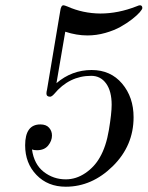

<svg xmlns="http://www.w3.org/2000/svg" viewBox="-20 -685 559 727"><path d="M75.2 -134.8Q75.2 -213.9 132.8 -213.9Q154.8 -213.9 165.8 -201.4Q176.8 -189 176.8 -171.9Q176.8 -151.9 162.4 -134Q147.9 -116.2 120.1 -116.2Q107.9 -116.2 101.1 -119.1Q108.9 -63 145.5 -34.4Q182.1 -5.9 229 -5.9Q268.1 -5.9 303 -29.5Q337.9 -53.2 357.9 -88.9Q381.8 -129.9 392.3 -192.9Q402.8 -255.9 402.8 -288.1Q402.8 -339.8 381.8 -368.9Q360.8 -397.9 325.2 -397.9Q242.2 -397.9 185.1 -329.1Q176.3 -319.3 169.9 -318.8Q155.8 -318.8 155.8 -331.1Q155.8 -336.9 158.2 -346.2L208 -643.1Q210.9 -665 220.2 -665Q224.1 -665 235.8 -660.2Q293.9 -634.3 359.9 -633.8Q427.7 -633.8 497.1 -661.1Q505.9 -665 509.8 -665Q518.6 -665 519 -654.8Q519 -649.9 509 -638.4Q499 -627 480 -612.1Q460.9 -597.2 436.5 -583.5Q412.1 -569.8 378.7 -560.3Q345.2 -550.8 311 -550.8Q270 -550.8 227.1 -564.9L193.8 -370.1Q252 -419.9 327.1 -419.9Q398.9 -419.9 442.4 -368.4Q485.8 -316.9 485.8 -241.2Q485.8 -133.3 407 -55.7Q328.1 22 229 22Q161.1 22 118.2 -22.5Q75.2 -66.9 75.2 -134.8Z"/></svg>

Font: CMU Serif Extra
Style: RomanSlanted
Weight: 500
Italic angle: -9.46001°
Version: Version 0.7.0